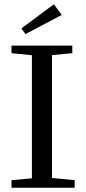

<svg xmlns="http://www.w3.org/2000/svg" viewBox="-20 -876 402 896"><path d="M98.6 -716.8 80.1 -743.7 231.4 -856 268.1 -806.2ZM33.7 0V-35.2L128.9 -43.9V-618.2L33.7 -627.9V-663.1H317.4V-627.9L222.7 -618.7V-45.4L328.6 -35.2V0Z"/></svg>

Font: Elstob 8pt
Style: Regular
Weight: 400
Designer: Peter S. Baker
Version: Version 1.015